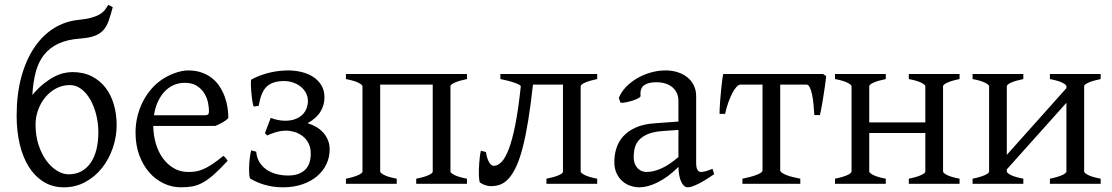

<svg xmlns="http://www.w3.org/2000/svg" viewBox="-20 -760 4599 794"><path d="M269 -408.2Q238.3 -408.2 212.4 -394.5Q186.5 -380.9 167.5 -357.9Q148.4 -335 137.7 -305.4Q127 -275.9 127 -244.6Q127 -198.7 139.4 -160.9Q151.9 -123 171.6 -95.9Q191.4 -68.8 215.8 -54Q240.2 -39.1 263.7 -39.1Q294.4 -39.1 317.6 -52.2Q340.8 -65.4 356.2 -88.6Q371.6 -111.8 379.2 -143.6Q386.7 -175.3 386.7 -212.4Q386.7 -251 377.7 -286.4Q368.7 -321.8 353 -348.9Q337.4 -376 315.9 -392.1Q294.4 -408.2 269 -408.2ZM312 -600.6Q258.3 -596.7 221.7 -579.6Q185.1 -562.5 161.9 -533Q138.7 -503.4 127.7 -461.7Q116.7 -419.9 113.8 -367.2Q137.7 -395.5 160.6 -413.8Q183.6 -432.1 204.6 -442.9Q225.6 -453.6 244.4 -457.8Q263.2 -461.9 278.8 -461.9Q324.7 -461.9 359.1 -444.6Q393.6 -427.2 416.5 -397.2Q439.5 -367.2 450.9 -327.4Q462.4 -287.6 462.4 -242.7Q462.4 -193.8 446.3 -147.5Q430.2 -101.1 401.4 -64.9Q372.6 -28.8 332.5 -7.1Q292.5 14.6 244.1 14.6Q196.8 14.6 160.4 -8.1Q124 -30.8 99.1 -70.3Q74.2 -109.9 61.5 -164.1Q48.8 -218.3 48.8 -281.7Q48.8 -370.1 68.1 -441.2Q87.4 -512.2 121.6 -563Q155.8 -613.8 202.6 -643.1Q249.5 -672.4 304.7 -677.7Q338.9 -681.2 360.1 -687.5Q381.3 -693.8 394.5 -702.1Q407.7 -710.4 414.8 -720.2Q421.9 -730 427.2 -739.7Q432.1 -737.8 437.3 -735.1Q442.4 -732.4 446.3 -730Q437.5 -698.2 429.7 -675Q421.9 -651.9 408.2 -636.2Q394.5 -620.6 372.3 -612.1Q350.1 -603.5 312 -600.6Z M743.7 -417.5Q718.3 -417.5 697 -407.7Q675.8 -397.9 659.4 -380.1Q643.1 -362.3 632.1 -337.6Q621.1 -313 616.7 -283.2H825.7Q836.9 -283.2 840.6 -286.9Q844.2 -290.5 844.2 -300.8Q844.2 -314 840.6 -333.7Q836.9 -353.5 825.9 -372.3Q814.9 -391.1 795.2 -404.3Q775.4 -417.5 743.7 -417.5ZM924.3 -272Q915.5 -262.2 900.9 -253.9Q886.2 -245.6 870.6 -239.3H613.8Q614.3 -201.2 624.3 -166.7Q634.3 -132.3 653.1 -106.2Q671.9 -80.1 698.5 -64.5Q725.1 -48.8 758.3 -48.8Q773.4 -48.8 787.8 -50.8Q802.2 -52.7 818.8 -59.6Q835.4 -66.4 855.7 -79.6Q876 -92.8 903.3 -115.2Q909.7 -111.8 914.3 -105.5Q918.9 -99.1 921.4 -95.2Q888.7 -59.6 864 -37.8Q839.4 -16.1 817.6 -4.4Q795.9 7.3 774.7 11Q753.4 14.6 728.5 14.6Q690.9 14.6 657 -1.5Q623 -17.6 597.2 -47.1Q571.3 -76.7 555.9 -118.4Q540.5 -160.2 540.5 -211.9Q540.5 -244.6 547.9 -276.4Q555.2 -308.1 569.1 -336.4Q583 -364.7 603 -388.7Q623 -412.6 648.4 -430.2Q659.2 -437.5 672.6 -444.6Q686 -451.7 700.7 -457Q715.3 -462.4 729.7 -465.6Q744.1 -468.8 757.3 -468.8Q789.1 -468.8 814 -460Q838.9 -451.2 857.4 -436.3Q876 -421.4 888.7 -401.6Q901.4 -381.8 909.4 -359.9Q917.5 -337.9 920.9 -315.2Q924.3 -292.5 924.3 -272Z M1343.3 -142.1Q1343.3 -109.4 1329.6 -80.8Q1315.9 -52.2 1290.8 -31Q1265.6 -9.8 1230 2.4Q1194.3 14.6 1150.4 14.6Q1127.4 14.6 1107.7 11.5Q1087.9 8.3 1071 3.2Q1054.2 -2 1040.3 -8.3Q1026.4 -14.6 1015.1 -21Q1012.2 -23.4 1011 -35.9Q1009.8 -48.3 1010 -65.7Q1010.3 -83 1012.5 -102.5Q1014.6 -122.1 1018.6 -138.2L1039.6 -132.8Q1041.5 -107.9 1053 -89.4Q1064.5 -70.8 1082.3 -58.6Q1100.1 -46.4 1123 -40.3Q1146 -34.2 1171.4 -34.2Q1196.3 -34.2 1213.9 -40.8Q1231.4 -47.4 1242.9 -59.1Q1254.4 -70.8 1259.8 -87.4Q1265.1 -104 1265.1 -124.5Q1265.1 -149.9 1255.6 -168Q1246.1 -186 1231 -197.5Q1215.8 -209 1197.8 -214.4Q1179.7 -219.7 1163.1 -219.7Q1150.9 -219.7 1138.7 -217.5Q1126.5 -215.3 1116 -211.9Q1105.5 -208.5 1097.2 -205.1Q1088.9 -201.7 1084.5 -199.7L1075.7 -209.5L1099.6 -272.5Q1112.8 -267.1 1128.7 -263.9Q1144.5 -260.7 1159.2 -260.7Q1184.6 -260.7 1202.6 -268.1Q1220.7 -275.4 1231.9 -287.1Q1243.2 -298.8 1248.3 -313.2Q1253.4 -327.6 1253.4 -341.8Q1253.4 -359.9 1245.4 -375.2Q1237.3 -390.6 1223.6 -401.6Q1210 -412.6 1192.1 -418.7Q1174.3 -424.8 1154.8 -424.8Q1129.9 -424.8 1112.1 -418.9Q1094.2 -413.1 1081.8 -400.6Q1069.3 -388.2 1061.8 -368.7Q1054.2 -349.1 1049.8 -322.3L1029.3 -319.3Q1026.9 -324.2 1024.9 -334.5Q1022.9 -344.7 1021.5 -356.9Q1020 -369.1 1019 -381.8Q1018.1 -394.5 1017.6 -405.3Q1017.1 -416 1017.6 -423.1Q1018.1 -430.2 1019 -430.7Q1037.1 -440.9 1057.1 -448.2Q1077.1 -455.6 1097.2 -460.2Q1117.2 -464.8 1136.5 -466.8Q1155.8 -468.8 1172.9 -468.8Q1199.7 -468.8 1226.3 -462.4Q1252.9 -456.1 1274.2 -442.6Q1295.4 -429.2 1308.6 -408Q1321.8 -386.7 1321.8 -357.4Q1321.8 -325.2 1305.2 -298.1Q1288.6 -271 1252 -250.5Q1271.5 -244.6 1288.1 -234.9Q1304.7 -225.1 1316.9 -211.4Q1329.1 -197.8 1336.2 -180.2Q1343.3 -162.6 1343.3 -142.1Z M1701.2 0V-21Q1733.4 -27.3 1751 -35.2Q1768.6 -43 1769.5 -49.8V-410.2H1552.2V-50.8Q1552.2 -44.9 1568.6 -36.4Q1585 -27.8 1620.6 -21V0H1410.6V-21Q1443.8 -27.8 1461.4 -35.9Q1479 -43.9 1479 -50.8V-403.8Q1478 -409.7 1461.7 -418Q1445.3 -426.3 1410.6 -433.1V-454.1H1911.1V-433.1Q1877.9 -426.3 1860.4 -418.2Q1842.8 -410.2 1842.8 -403.3V-50.8Q1842.8 -44.9 1859.1 -36.4Q1875.5 -27.8 1911.1 -21V0Z M2239.7 0V-21Q2272 -27.3 2290 -35.2Q2308.1 -43 2308.1 -49.8V-410.2H2184.1Q2174.8 -326.7 2164.6 -263.2Q2154.3 -199.7 2142.3 -152.8Q2130.4 -106 2116.5 -75Q2102.5 -43.9 2086.4 -24.9Q2070.3 -5.9 2051.8 2Q2033.2 9.8 2011.2 9.8Q1999 9.8 1987.1 5.9Q1975.1 2 1965.3 -4.9Q1963.4 -6.3 1962.2 -14.2Q1960.9 -22 1960.4 -33.4Q1960 -44.9 1960.4 -58.8Q1960.9 -72.8 1961.9 -86.9Q1962.9 -101.1 1964.6 -114.3Q1966.3 -127.4 1968.8 -136.7L1989.7 -131.3Q1992.2 -113.8 1996.3 -102.8Q2000.5 -91.8 2005.1 -85.2Q2009.8 -78.6 2014.4 -76.4Q2019 -74.2 2022.9 -74.2Q2039.1 -74.7 2054.4 -90.6Q2069.8 -106.4 2084.2 -144Q2098.6 -181.6 2111.1 -244.6Q2123.5 -307.6 2133.8 -403.3Q2133.3 -406.2 2126.5 -409.9Q2119.6 -413.6 2108.2 -417.7Q2096.7 -421.9 2081.5 -425.8Q2066.4 -429.7 2049.3 -433.1V-454.1H2449.7V-433.1Q2416.5 -426.3 2398.9 -418.2Q2381.3 -410.2 2381.3 -403.3V-50.8Q2381.3 -44.9 2397.7 -36.4Q2414.1 -27.8 2449.7 -21V0Z M2653.3 -48.8Q2682.6 -48.8 2715.6 -63.7Q2748.5 -78.6 2785.6 -110.8V-222.7L2722.7 -218.3Q2685.1 -215.8 2661.4 -206.3Q2637.7 -196.8 2624 -182.4Q2610.4 -168 2605.5 -149.9Q2600.6 -131.8 2600.6 -111.8Q2600.6 -92.3 2606.4 -80.1Q2612.3 -67.9 2620.6 -60.8Q2628.9 -53.7 2637.9 -51.3Q2647 -48.8 2653.3 -48.8ZM2933.6 -40Q2892.1 -11.2 2865 1.7Q2837.9 14.6 2824.2 14.6Q2808.1 14.6 2797.4 -7.8Q2786.6 -30.3 2785.6 -69.8Q2763.7 -47.9 2741.7 -31.7Q2719.7 -15.6 2698.7 -5.4Q2677.7 4.9 2658.9 9.8Q2640.1 14.6 2624.5 14.6Q2606.9 14.6 2588.4 8.8Q2569.8 2.9 2554.9 -9.8Q2540 -22.5 2530.3 -42.5Q2520.5 -62.5 2520.5 -90.8Q2520.5 -119.6 2529.1 -147Q2537.6 -174.3 2557.1 -196Q2576.7 -217.8 2608.2 -232.2Q2639.6 -246.6 2685.5 -250L2785.6 -257.3V-342.8Q2785.6 -359.4 2779.5 -373.8Q2773.4 -388.2 2761.2 -398.7Q2749 -409.2 2731 -414.8Q2712.9 -420.4 2689 -419.9Q2657.2 -418.9 2641.6 -405.8Q2626 -392.6 2628.9 -363.3Q2629.4 -358.9 2618.9 -353.3Q2608.4 -347.7 2594 -343.3Q2579.6 -338.9 2565.7 -336.4Q2551.8 -334 2545.9 -335.4L2539.1 -354.5Q2548.3 -378.9 2568.1 -399.7Q2587.9 -420.4 2614 -435.8Q2640.1 -451.2 2670.9 -460Q2701.7 -468.8 2732.4 -468.8Q2759.3 -468.8 2782.2 -461.4Q2805.2 -454.1 2822.3 -440.4Q2839.4 -426.8 2849.1 -407Q2858.9 -387.2 2858.9 -362.3V-86.9Q2858.9 -66.4 2864.3 -57.6Q2869.6 -48.8 2878.4 -48.8Q2885.3 -48.8 2896 -51.3Q2906.7 -53.7 2926.3 -62Z M3050.3 0V-21Q3066.9 -24.4 3081.8 -28.3Q3096.7 -32.2 3108.2 -36.6Q3119.6 -41 3126.5 -45.7Q3133.3 -50.3 3133.3 -55.7V-410.2H3042.5Q3034.7 -410.2 3026.1 -401.1Q3017.6 -392.1 3009 -376Q3000.5 -359.9 2992.4 -337.6Q2984.4 -315.4 2978.5 -289.1H2955.6Q2955.6 -295.9 2956.1 -309.3Q2956.5 -322.8 2957.8 -338.9Q2959 -355 2960.7 -372.6Q2962.4 -390.1 2964.1 -406.2Q2965.8 -422.4 2967.5 -435.1Q2969.2 -447.8 2971.2 -454.1H3383.3L3396.5 -445.3Q3396 -439 3394.5 -426.5Q3393.1 -414.1 3390.6 -398.4Q3388.2 -382.8 3385.7 -365.7Q3383.3 -348.6 3380.4 -332.8Q3377.4 -316.9 3375 -304Q3372.6 -291 3370.6 -284.2H3347.7Q3346.2 -307.1 3344 -329.8Q3341.8 -352.5 3337.9 -370.4Q3334 -388.2 3328.4 -399.2Q3322.8 -410.2 3314.9 -410.2H3206.5V-55.7Q3206.5 -50.8 3212.9 -46.1Q3219.2 -41.5 3230.2 -36.9Q3241.2 -32.2 3256.6 -28.3Q3272 -24.4 3289.6 -21V0Z M3738.3 0V-21Q3771.5 -27.8 3789.1 -35.9Q3806.6 -43.9 3806.6 -50.8V-210H3574.7V-50.8Q3574.7 -44.9 3591.1 -36.4Q3607.4 -27.8 3643.1 -21V0H3433.1V-21Q3466.3 -27.8 3483.9 -35.9Q3501.5 -43.9 3501.5 -50.8V-403.3Q3501.5 -409.2 3485.1 -417.7Q3468.8 -426.3 3433.1 -433.1V-454.1H3643.1V-433.1Q3609.9 -426.3 3592.3 -418.2Q3574.7 -410.2 3574.7 -403.3V-253.9H3806.6V-403.3Q3806.6 -409.2 3790.3 -417.7Q3773.9 -426.3 3738.3 -433.1V-454.1H3948.2V-433.1Q3915 -426.3 3897.5 -418.2Q3879.9 -410.2 3879.9 -403.3V-50.8Q3879.9 -44.9 3896.2 -36.4Q3912.6 -27.8 3948.2 -21V0Z M4321.8 0V-21Q4355 -27.8 4372.6 -35.9Q4390.1 -43.9 4390.1 -50.8V-335L4143.6 -59.6V-50.8Q4143.6 -44.9 4159.9 -36.4Q4176.3 -27.8 4211.9 -21V0H4002V-21Q4035.2 -27.8 4052.7 -35.9Q4070.3 -43.9 4070.3 -50.8V-403.3Q4070.3 -409.2 4054 -417.7Q4037.6 -426.3 4002 -433.1V-454.1H4211.9V-433.1Q4178.7 -426.3 4161.1 -418.2Q4143.6 -410.2 4143.6 -403.3V-119.6L4390.1 -395.5V-403.3Q4390.1 -409.2 4373.8 -417.7Q4357.4 -426.3 4321.8 -433.1V-454.1H4531.7V-433.1Q4498.5 -426.3 4481 -418.2Q4463.4 -410.2 4463.4 -403.3V-50.8Q4463.4 -44.9 4479.7 -36.4Q4496.1 -27.8 4531.7 -21V0Z"/></svg>

Font: Gentium Plus CyrE
Style: Regular
Weight: 400
Designer: J. Victor Gaultney, Annie Olsen, Iska Routamaa, Becca Hirsbrunner
Foundry: SIL International
Version: Version 5.000